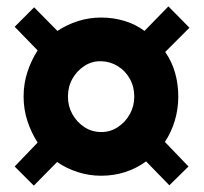

<svg xmlns="http://www.w3.org/2000/svg" viewBox="-20 -548 640 602"><path d="M86 34 26 -26 98 -101Q78 -132 66 -168.5Q54 -205 54 -245Q54 -286 66 -322.5Q78 -359 98 -390L26 -464L87 -525L160 -451Q190 -471 225 -482Q260 -493 297 -493Q335 -493 370 -482.5Q405 -472 433 -451L508 -528L574 -461L498 -385Q519 -355 529 -319.5Q539 -284 539 -245Q539 -206 528 -169.5Q517 -133 497 -103L571 -26L511 33L438 -42Q408 -20 372.5 -8.5Q337 3 297 3Q259 3 223.5 -8.5Q188 -20 159 -40ZM298 -134Q326 -134 349.5 -149.5Q373 -165 387 -190Q401 -215 401 -245Q401 -276 387 -301Q373 -326 349.5 -340.5Q326 -355 298 -356Q269 -357 245 -341.5Q221 -326 207 -301Q193 -276 193 -245Q193 -215 207 -190Q221 -165 244.5 -149.5Q268 -134 298 -134Z"/></svg>

Font: Mulish ExtraLight Black
Style: Regular
Weight: 900
Version: Version 3.603